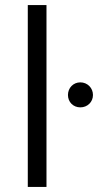

<svg xmlns="http://www.w3.org/2000/svg" viewBox="-20 -740 388 760"><path d="M90 0H164V-720H90ZM298 -315C326 -315 348 -336 348 -364C348 -392 326 -414 298 -414C270 -414 249 -392 249 -364C249 -336 270 -315 298 -315Z"/></svg>

Font: Fixel Display Regular
Style: Regular
Weight: 400
Designer: AlfaBravo + MacPaw
Foundry: Kyrylo Tkachov, Marchela Mozhyna, Serhii Makarenko, Maria Weinstein, Zakhar Kryvoshyya
Version: Version 1.211